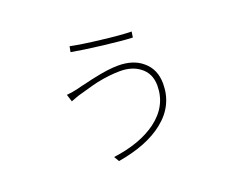

<svg xmlns="http://www.w3.org/2000/svg" viewBox="-108 -794 1216 1012"><g transform="rotate(-20 500.0 -288.0)"><path d="M676 -371Q633 -403 568 -403Q508 -403 436 -388Q410 -382 379 -373L354 -366L343 -363L332 -360Q316 -356 299 -349L286 -344L280 -342L275 -340L262 -381Q290 -383 324 -391Q333 -393 347 -397L360 -400L374 -403Q409 -412 435 -417Q514 -434 568 -434Q653 -434 704 -390Q759 -344 759 -263Q759 -141 660 -62Q567 13 401 41L384 12Q536 -8 628 -76Q727 -150 727 -264Q727 -334 676 -371ZM530 -592Q636 -579 697 -578L692 -546Q638 -548 530 -561Q421 -574 357 -586L363 -617Q426 -604 530 -592Z"/></g></svg>

Font: Noto Sans CJK TC Thin
Style: Regular
Weight: 250
Designer: Ryoko NISHIZUKA ???? (kana & ideographs); Paul D. Hunt (Latin, Greek & Cyrillic); Wenlong ZHANG ??? (bopomofo); Sandoll 
Foundry: Adobe Systems Incorporated
Version: Version 1.004 January 19, 2016